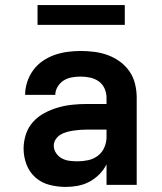

<svg xmlns="http://www.w3.org/2000/svg" viewBox="-20 -729 640 757"><path d="M239 8Q207 8 175.5 0Q144 -8 120 -29Q96 -50 84.5 -80.5Q73 -111 73 -143Q73 -171 82 -199Q91 -227 110.5 -248.5Q130 -270 155.5 -283.5Q181 -297 208.5 -305Q236 -313 264.5 -316Q293 -319 322 -319H400V-344Q400 -363 392 -380.5Q384 -398 369 -408.5Q354 -419 335.5 -423Q317 -427 298 -427Q281 -427 263.5 -424Q246 -421 231.5 -412Q217 -403 207.5 -387.5Q198 -372 198 -355H79Q79 -381 87.5 -406.5Q96 -432 111.5 -453Q127 -474 149 -489Q171 -504 195.5 -512.5Q220 -521 246 -524.5Q272 -528 298 -528Q325 -528 352.5 -524.5Q380 -521 405.5 -511.5Q431 -502 453 -486Q475 -470 490.5 -447.5Q506 -425 512.5 -398Q519 -371 519 -344V0H400V-81Q389 -59 371.5 -41.5Q354 -24 332.5 -12.5Q311 -1 287 3.5Q263 8 239 8ZM286 -93Q307 -93 328 -97.5Q349 -102 366 -115Q383 -128 391.5 -148Q400 -168 400 -189V-218H322Q309 -218 295.5 -217Q282 -216 269 -214Q256 -212 243 -208.5Q230 -205 218.5 -198Q207 -191 199.5 -179.5Q192 -168 192 -155Q192 -139 201 -125.5Q210 -112 224 -104.5Q238 -97 254 -95Q270 -93 286 -93ZM128 -631V-709H472V-631Z"/></svg>

Font: Iosevka Book
Style: Bold
Weight: 700
Designer: Belleve Invis
Foundry: Belleve Invis
Version: Version 28.0.7; ttfautohint (v1.8.3)